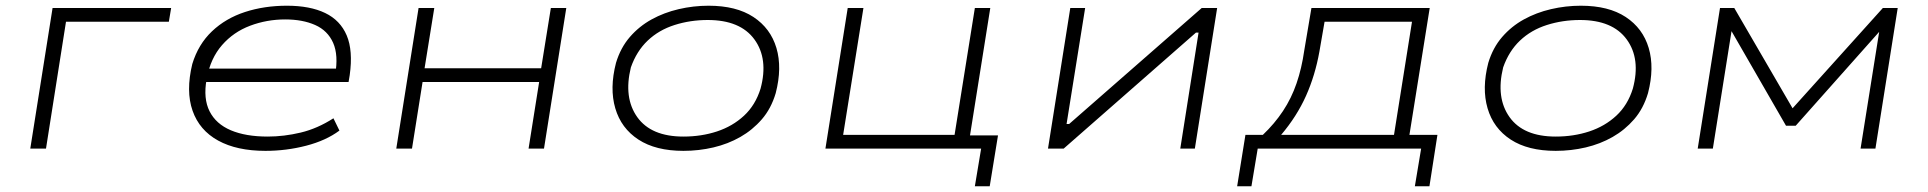

<svg xmlns="http://www.w3.org/2000/svg" viewBox="-20 -520 6747 672"><path d="M86 0 164 -492H579L571 -444H211L141 0Z M909 8Q809 8 743.5 -28Q678 -64 654 -132.5Q630 -201 653 -296Q674 -365 722 -410.5Q770 -456 837.5 -478Q905 -500 984 -500Q1065 -500 1118 -474.5Q1171 -449 1193.5 -396Q1216 -343 1204 -257L1200 -233H679L686 -280H1184L1153 -258Q1165 -327 1146 -370Q1127 -413 1083 -432.5Q1039 -452 978 -452Q914 -452 855.5 -430Q797 -408 757 -362Q717 -316 704 -247L703 -242Q691 -175 713.5 -130.5Q736 -86 788 -64Q840 -42 917 -42Q974 -42 1032.5 -56Q1091 -70 1147 -106L1168 -63Q1121 -28 1051.5 -10Q982 8 909 8Z M1367 0 1445 -492H1500L1466 -281H1874L1908 -492H1962L1884 0H1830L1867 -233H1459L1422 0Z M2372 8Q2275 8 2214.5 -31.5Q2154 -71 2133.5 -141Q2113 -211 2136 -300Q2152 -353 2184.5 -390.5Q2217 -428 2260.5 -452Q2304 -476 2355.5 -488Q2407 -500 2460 -500Q2557 -500 2617 -460.5Q2677 -421 2697.5 -352Q2718 -283 2695 -194Q2679 -140 2646.5 -102.5Q2614 -65 2571 -40.5Q2528 -16 2477 -4Q2426 8 2372 8ZM2372 -42Q2435 -42 2489.5 -60Q2544 -78 2584 -115Q2624 -152 2642 -210Q2670 -314 2620.5 -382Q2571 -450 2457 -450Q2396 -450 2341 -432.5Q2286 -415 2247 -378Q2208 -341 2188 -284Q2162 -178 2210.5 -110Q2259 -42 2372 -42Z M3392 132 3414 0H2869L2947 -492H3002L2931 -48H3321L3392 -492H3446L3375 -46H3473L3444 132Z M3648 0 3726 -492H3778L3713 -86H3722L4186 -492H4240L4162 0H4111L4175 -406H4166L3703 0Z M4310 132 4339 -48H4400Q4441 -87 4470.5 -131.5Q4500 -176 4518 -228.5Q4536 -281 4545 -344L4570 -492H4984L4913 -48H5011L4983 132H4932L4954 0H4382L4360 132ZM4464 -48H4859L4922 -444H4616L4598 -340Q4583 -256 4551 -184.5Q4519 -113 4464 -48Z M5425 8Q5328 8 5267.5 -31.5Q5207 -71 5186.5 -141Q5166 -211 5189 -300Q5205 -353 5237.5 -390.5Q5270 -428 5313.5 -452Q5357 -476 5408.5 -488Q5460 -500 5513 -500Q5610 -500 5670 -460.5Q5730 -421 5750.5 -352Q5771 -283 5748 -194Q5732 -140 5699.5 -102.5Q5667 -65 5624 -40.5Q5581 -16 5530 -4Q5479 8 5425 8ZM5425 -42Q5488 -42 5542.5 -60Q5597 -78 5637 -115Q5677 -152 5695 -210Q5723 -314 5673.5 -382Q5624 -450 5510 -450Q5449 -450 5394 -432.5Q5339 -415 5300 -378Q5261 -341 5241 -284Q5215 -178 5263.5 -110Q5312 -42 5425 -42Z M5922 0 6000 -492H6050L6254 -141L6570 -492H6622L6544 0H6492L6558 -414H6562L6265 -80H6231L6038 -415H6041L5975 0Z"/></svg>

Font: Nunito Sans 7pt Expanded ExtraLight
Style: Italic
Weight: 250
Width: 7
Italic angle: -9°
Designer: Vernon Adams
Foundry: Vernon Adams
Version: Version 3.101;gftools[0.9.27]